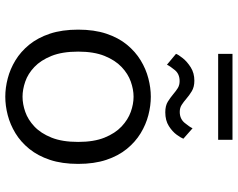

<svg xmlns="http://www.w3.org/2000/svg" viewBox="-103 -743 856 690"><g transform="rotate(90 325.0 -398.0)"><path d="M327.5 11Q295.5 11 261.8 2.2Q228 -6.5 196.8 -25.5Q165.5 -44.5 140.5 -75.2Q115.5 -106 101 -149.5Q86.5 -193 86.5 -251Q86.5 -308.5 101 -352Q115.5 -395.5 140.5 -426Q165.5 -456.5 196.8 -475.5Q228 -494.5 261.8 -503.2Q295.5 -512 327.5 -512Q360 -512 393.8 -503.2Q427.5 -494.5 458.8 -475.5Q490 -456.5 515 -426Q540 -395.5 554.5 -352Q569 -308.5 569 -251Q569 -193 554.5 -149.5Q540 -106 515 -75.2Q490 -44.5 458.8 -25.5Q427.5 -6.5 393.8 2.2Q360 11 327.5 11ZM327.5 -51Q354 -51 382 -60.8Q410 -70.5 434.5 -93.5Q459 -116.5 474.5 -155Q490 -193.5 490 -251Q490 -307.5 474.5 -345.8Q459 -384 434.5 -407Q410 -430 382 -440Q354 -450 327.5 -450Q301.5 -450 273.2 -440Q245 -430 220.8 -407Q196.5 -384 181 -345.8Q165.5 -307.5 165.5 -251Q165.5 -193.5 181 -155Q196.5 -116.5 220.8 -93.5Q245 -70.5 273.2 -60.8Q301.5 -51 327.5 -51ZM383.5 -564Q360 -564 345.2 -573.2Q330.5 -582.5 318 -593Q307.5 -602 296.8 -608.8Q286 -615.5 271.5 -615.5Q246 -615.5 232 -598.5Q218 -581.5 212.5 -570L173.5 -602.5Q176.5 -611 189 -626.8Q201.5 -642.5 222 -655.5Q242.5 -668.5 270 -668.5Q292.5 -668.5 307.8 -659.2Q323 -650 335 -639.5Q346 -630 356.8 -623Q367.5 -616 382 -616Q407 -616 421.5 -633.5Q436 -651 441 -662L478.5 -629Q475.5 -620.5 464.2 -605Q453 -589.5 433 -576.8Q413 -564 383.5 -564ZM173.5 -754V-805.5H482.5V-754Z"/></g></svg>

Font: Trispace Thin Light
Style: Regular
Weight: 300
Version: Version 1.210